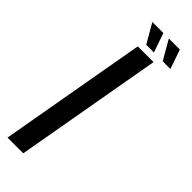

<svg xmlns="http://www.w3.org/2000/svg" viewBox="-269 -718 733 733"><g transform="rotate(45 98.0 -351.5)"><path d="M-29 0H56L161.5 -598H76.5ZM184 -625H225.5L198.5 -703H139ZM95 -625H136.5L109.5 -703H50Z"/></g></svg>

Font: Anybody ExtraCondensed
Style: Italic
Weight: 400
Width: 2
Italic angle: -10°
Version: Version 1.113;gftools[0.9.25]